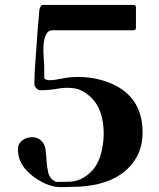

<svg xmlns="http://www.w3.org/2000/svg" viewBox="-20 -753 648 781"><path d="M173 -427Q189 -426 204 -428.5Q219 -431 235 -434Q265 -440 298 -440Q331 -440 363.5 -434Q396 -428 426 -416Q456 -404 481 -386Q523 -354 541.5 -311Q560 -268 560 -216Q560 -156 535.5 -113.5Q511 -71 471.5 -44Q432 -17 381 -5Q330 7 277 7Q260 7 242 8Q224 9 207 7Q194 5 178.5 -0.5Q163 -6 152 -12Q112 -32 82.5 -66Q53 -100 53 -147Q53 -163 63 -174.5Q73 -186 87.5 -191Q102 -196 117.5 -194.5Q133 -193 145 -183Q162 -169 165 -145.5Q168 -122 169.5 -97.5Q171 -73 176.5 -50Q182 -27 205 -14Q206 -13 209 -13Q238 -13 265.5 -14Q293 -15 319 -30Q349 -48 367 -74Q383 -98 391.5 -130.5Q400 -163 401.5 -198Q403 -233 396.5 -266Q390 -299 376 -324Q363 -347 338 -367.5Q313 -388 287 -393Q252 -399 216.5 -392.5Q181 -386 146 -386Q134 -386 127 -395Q122 -401 121 -404.5Q120 -408 120 -416Q120 -445 122 -474Q124 -503 126 -532Q129 -577 132.5 -622Q136 -667 140 -712V-714Q142 -719 145 -726Q148 -733 154 -733H523Q533 -733 533 -723V-640Q533 -630 523 -630H193Q177 -630 169 -615.5Q161 -601 158.5 -582Q156 -563 156.5 -543Q157 -523 158 -513Q160 -494 160 -475Q160 -456 160 -437Q160 -432 165 -430.5Q170 -429 173 -427Z"/></svg>

Font: SoukouMincho
Style: Regular
Weight: 400
Designer: Dr. Ken Lunde (project architect, glyph set definition & overall production); Masataka HATTORI  (production & ideograph 
Foundry: Adobe Systems Incorporated
Version: Version 1.00